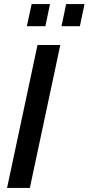

<svg xmlns="http://www.w3.org/2000/svg" viewBox="-20 -932 439 952"><path d="M113 -802 137 -912H228L205 -802ZM285 -802 308 -912H399L376 -802ZM166 -709H279L128 0H15Z"/></svg>

Font: Raleway-v4020 SemiBold
Style: Italic
Weight: 600
Italic angle: -12°
Designer: Matt McInerney, Pablo Impallari, Rodrigo Fuenzalida
Foundry: Matt McInerney, Pablo Impallari, Rodrigo Fuenzalida
Version: Version 4.020;PS 004.020;hotconv 1.0.88;makeotf.lib2.5.64775